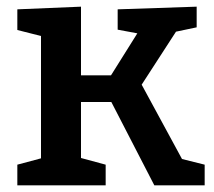

<svg xmlns="http://www.w3.org/2000/svg" viewBox="-20 -556 641 576"><path d="M32 0V-62L103 -81V-448L32 -466V-528L223 -536V-330H313L392 -456L333 -467V-528L570 -536V-474L508 -461L405 -302L526 -79L594 -62V0H443L314 -250H223V-82L297 -62V0Z"/></svg>

Font: Bitter SemiBold
Style: Regular
Weight: 600
Designer: Sol Matas, and Bitter project Authors
Foundry: Sol Matas
Version: Version 2.001